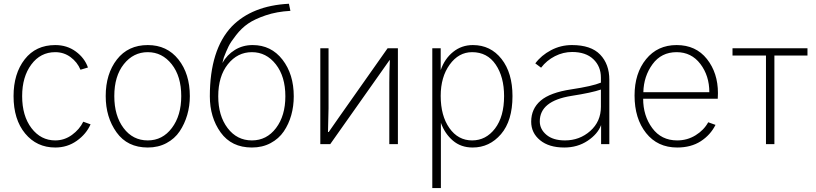

<svg xmlns="http://www.w3.org/2000/svg" viewBox="-20 -753 4265 1003"><path d="M50.8 -251Q50.8 -368.2 108.9 -442.9Q167 -517.6 268.6 -517.6Q330.1 -517.6 376 -483.9Q421.9 -450.2 439.5 -400.4L400.4 -388.7Q383.8 -428.7 348.6 -454.6Q313.5 -480.5 268.6 -480.5Q191.4 -480.5 143.6 -416Q95.7 -351.6 95.7 -251Q95.7 -147.5 144.5 -83.5Q193.4 -19.5 268.6 -19.5Q316.4 -19.5 356 -48.3Q395.5 -77.1 415 -117.2L453.1 -103.5Q430.7 -52.7 381.3 -17.6Q332 17.6 268.6 17.6Q171.9 17.6 111.3 -55.7Q50.8 -128.9 50.8 -251Z M577.1 -251Q577.1 -148.4 625.5 -84Q673.8 -19.5 752 -19.5Q829.1 -19.5 877.9 -84.5Q926.8 -149.4 926.8 -251Q926.8 -354.5 877 -417.5Q827.1 -480.5 752 -480.5Q676.8 -480.5 627 -418Q577.1 -355.5 577.1 -251ZM532.2 -251Q532.2 -367.2 590.8 -442.4Q649.4 -517.6 752 -517.6Q852.5 -517.6 912.1 -442.4Q971.7 -367.2 971.7 -251Q971.7 -199.2 958 -152.3Q944.3 -105.5 918.5 -66.9Q892.6 -28.3 849.6 -5.4Q806.6 17.6 752 17.6Q645.5 17.6 588.9 -61.5Q532.2 -140.6 532.2 -251Z M1076.2 -250Q1076.2 -493.2 1190.4 -614.3Q1296.9 -723.6 1489.3 -733.4L1497.1 -696.3Q1425.8 -692.4 1368.2 -672.9Q1310.5 -653.3 1276.4 -629.9Q1242.2 -606.4 1213.9 -570.3Q1185.5 -534.2 1173.8 -510.3Q1162.1 -486.3 1149.4 -453.1L1141.6 -423.8Q1166 -466.8 1207 -492.2Q1248 -517.6 1299.8 -517.6Q1396.5 -517.6 1455.6 -441.4Q1514.6 -365.2 1514.6 -250Q1514.6 -198.2 1501.5 -151.4Q1488.3 -104.5 1462.4 -66.4Q1436.5 -28.3 1393.6 -5.4Q1350.6 17.6 1295.9 17.6Q1189.5 17.6 1132.8 -61Q1076.2 -139.6 1076.2 -250ZM1120.1 -250Q1120.1 -148.4 1168.9 -84Q1217.8 -19.5 1295.9 -19.5Q1373 -19.5 1421.9 -84Q1470.7 -148.4 1470.7 -250Q1470.7 -353.5 1420.9 -417Q1371.1 -480.5 1295.9 -480.5Q1220.7 -480.5 1170.4 -417.5Q1120.1 -354.5 1120.1 -250Z M1653.3 0V-501H1696.3V-187.5Q1694.3 -81.1 1693.4 -63.5H1697.3L1751 -140.6L2004.9 -501H2058.6V0H2013.7V-321.3Q2013.7 -377.9 2016.6 -438.5H2014.6L1967.8 -372.1L1705.1 0Z M2282.2 -252Q2282.2 -148.4 2327.6 -84Q2373 -19.5 2446.3 -19.5Q2518.6 -19.5 2565.9 -81.5Q2613.3 -143.6 2613.3 -251Q2613.3 -351.6 2569.3 -416Q2525.4 -480.5 2446.3 -480.5Q2376 -480.5 2329.1 -415.5Q2282.2 -350.6 2282.2 -252ZM2238.3 229.5V-501H2282.2V-386.7Q2302.7 -446.3 2347.2 -481.9Q2391.6 -517.6 2450.2 -517.6Q2543 -517.6 2600.1 -444.8Q2657.2 -372.1 2657.2 -251Q2657.2 -122.1 2597.2 -52.2Q2537.1 17.6 2449.2 17.6Q2387.7 17.6 2345.7 -18.6Q2303.7 -54.7 2283.2 -111.3V229.5Z M2799.8 -119.1Q2799.8 -78.1 2834.5 -48.8Q2869.1 -19.5 2931.6 -19.5Q3007.8 -19.5 3063.5 -68.8Q3119.1 -118.2 3119.1 -195.3V-285.2Q3071.3 -268.6 2964.8 -252Q2799.8 -225.6 2799.8 -119.1ZM2754.9 -117.2Q2754.9 -184.6 2804.2 -227.1Q2853.5 -269.5 2963.9 -286.1Q3074.2 -302.7 3119.1 -321.3V-347.7Q3119.1 -406.2 3079.6 -443.8Q3040 -481.4 2968.8 -481.4Q2921.9 -481.4 2878.9 -459.5Q2835.9 -437.5 2806.6 -399.4L2776.4 -421.9Q2807.6 -463.9 2858.4 -490.7Q2909.2 -517.6 2967.8 -517.6Q3067.4 -517.6 3115.2 -467.8Q3163.1 -418 3163.1 -335.9V0H3120.1V-99.6Q3102.5 -52.7 3049.8 -17.6Q2997.1 17.6 2927.7 17.6Q2847.7 17.6 2801.3 -20.5Q2754.9 -58.6 2754.9 -117.2Z M3294.9 -253.9Q3294.9 -370.1 3355 -443.8Q3415 -517.6 3514.6 -517.6Q3615.2 -517.6 3672.9 -444.8Q3730.5 -372.1 3730.5 -266.6Q3730.5 -260.7 3730 -252Q3729.5 -243.2 3729.5 -237.3H3339.8Q3339.8 -148.4 3387.2 -84Q3434.6 -19.5 3517.6 -19.5Q3570.3 -19.5 3613.8 -46.4Q3657.2 -73.2 3679.7 -114.3L3717.8 -100.6Q3691.4 -47.9 3640.6 -15.1Q3589.8 17.6 3517.6 17.6Q3415 17.6 3355 -58.1Q3294.9 -133.8 3294.9 -253.9ZM3340.8 -271.5H3685.5Q3685.5 -357.4 3638.7 -418.9Q3591.8 -480.5 3514.6 -480.5Q3434.6 -480.5 3388.7 -417.5Q3342.8 -354.5 3340.8 -271.5Z M3806.6 -462.9V-501H4198.2V-462.9H4025.4V0H3981.4V-462.9Z"/></svg>

Font: Gothic A1 ExtraLight
Style: Regular
Weight: 275
Designer: HanYang I&C Co.,Ltd.
Foundry: HanYang I&C Co.,Ltd.
Version: Version 2.50